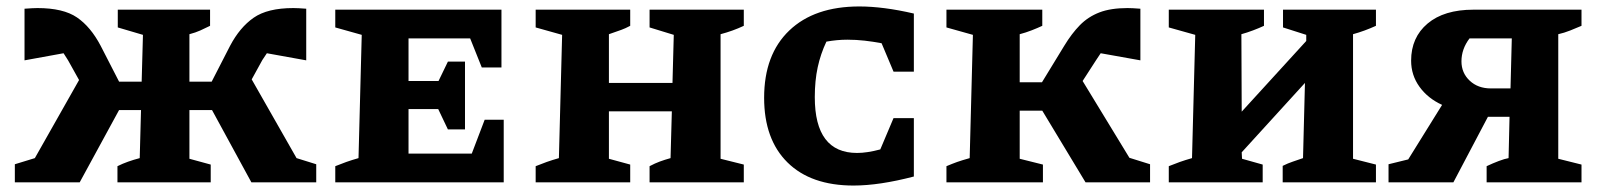

<svg xmlns="http://www.w3.org/2000/svg" viewBox="-20 -565 4956 595"><path d="M227 0H26V-56L88 -75L225 -317L191 -378Q184 -389 177 -400L56 -378V-538Q84 -540 96 -540Q176 -540 218.5 -511Q261 -482 292 -423L349 -312H419L423 -457L345 -480V-535H631V-485Q615 -477 600.5 -470.5Q586 -464 567 -459V-312H636L693 -423Q723 -480 766 -510Q809 -540 889 -540Q903 -540 929 -538V-378L807 -400Q800 -389 793 -379L760 -319L899 -75L960 -56V0H759L637 -224H567V-73L633 -55V0H344V-50Q360 -58 377 -64Q394 -70 413 -75L417 -224H349Z M1482 -194H1541V0H1019V-50Q1036 -57 1053 -63Q1070 -69 1091 -75L1101 -457L1019 -480V-535H1534V-356H1473L1437 -446H1246V-314H1339L1368 -374H1421V-164H1368L1338 -227H1246V-89H1442Z M1640 0V-50Q1657 -57 1674 -63Q1691 -69 1712 -75L1722 -457L1640 -480V-535H1933V-485Q1918 -477 1905.5 -472.5Q1893 -468 1867 -459V-308H2064L2068 -457L1993 -480V-535H2285V-485Q2251 -469 2213 -459V-73L2285 -55V0H1993V-50Q2010 -59 2025 -64.5Q2040 -70 2058 -75L2062 -220H1867V-73L1933 -55V0Z M2625 10Q2493 10 2420.5 -61.5Q2348 -133 2348 -262Q2348 -396 2426 -470.5Q2504 -545 2643 -545Q2680 -545 2722.5 -539.5Q2765 -534 2812 -523V-343H2749L2712 -431Q2686 -436 2659.5 -439Q2633 -442 2606 -442Q2574 -442 2541 -436Q2523 -398 2514 -356.5Q2505 -315 2505 -264Q2505 -91 2636 -91Q2667 -91 2708 -102L2749 -199H2812V-18Q2705 10 2625 10Z M2913 0V-50Q2932 -58 2946 -63Q2960 -68 2985 -75L2995 -457L2913 -480V-535H3210V-485Q3195 -478 3177 -471Q3159 -464 3140 -459V-310H3209L3278 -423Q3301 -461 3326.5 -487Q3352 -513 3387 -526.5Q3422 -540 3474 -540Q3488 -540 3514 -538V-378L3391 -400Q3384 -389 3377 -379L3335 -314L3480 -76L3544 -56V0H3344L3210 -222H3140V-73L3212 -55V0Z M3602 0V-50Q3619 -57 3636 -63Q3653 -69 3674 -75L3684 -457L3602 -480V-535H3897V-485Q3882 -478 3863.5 -471Q3845 -464 3827 -459L3828 -219L4028 -438V-457L3956 -480V-535H4244V-485Q4209 -469 4173 -459V-73L4244 -55V0H3955V-51Q3971 -59 3986 -64Q4001 -69 4018 -75L4024 -308L3828 -93L3829 -73L3893 -55V0Z M4283 0V-56L4344 -71L4449 -240Q4405 -260 4379 -296Q4353 -332 4353 -377Q4353 -449 4404 -492Q4455 -535 4546 -535H4881V-485Q4865 -478 4846 -470.5Q4827 -463 4809 -459V-73L4881 -55V0H4587V-50Q4606 -59 4624.5 -66Q4643 -73 4655 -75L4658 -203H4591L4484 0ZM4600 -291H4661L4665 -446H4534Q4509 -413 4509 -375Q4509 -339 4534.5 -315Q4560 -291 4600 -291Z"/></svg>

Font: Piazzolla SC
Style: Bold
Weight: 700
Designer: Juan Pablo del Peral
Foundry: Huerta Tipografica
Version: Version 1.330